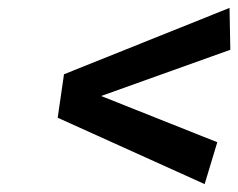

<svg xmlns="http://www.w3.org/2000/svg" viewBox="-20 -586 603 486"><path d="M498 -120 530 -226 236 -343 563 -460 561 -566 142 -398 126 -288Z"/></svg>

Font: Brisa Sans Medium
Style: Italic
Weight: 600
Italic angle: -8°
Designer: Dalton Maag Ltd
Foundry: Dalton Maag Ltd
Version: Version 1.101;July 10, 2019;FontCreator 11.5.0.2425 64-bit